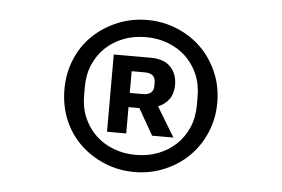

<svg xmlns="http://www.w3.org/2000/svg" viewBox="-36 -757 673 458"><g transform="rotate(5 300.0 -528.0)"><path d="M117 -528Q117 -567 131 -600.5Q145 -634 170 -658Q195 -682 228.5 -696Q262 -710 300 -710Q338 -710 371.5 -696Q405 -682 429.5 -658Q454 -634 468.5 -600.5Q483 -567 483 -528Q483 -489 468.5 -455.5Q454 -422 429.5 -398Q405 -374 371.5 -360Q338 -346 300 -346Q262 -346 228.5 -360Q195 -374 170 -398Q145 -422 131 -455.5Q117 -489 117 -528ZM435 -518V-538Q435 -568 424.5 -592Q414 -616 396 -633Q378 -650 353.5 -659.5Q329 -669 300 -669Q271 -669 246.5 -659.5Q222 -650 204 -633Q186 -616 175.5 -592Q165 -568 165 -538V-518Q165 -488 175.5 -464Q186 -440 204 -423Q222 -406 246.5 -396.5Q271 -387 300 -387Q329 -387 353.5 -396.5Q378 -406 396 -423Q414 -440 424.5 -464Q435 -488 435 -518ZM273 -436H227V-621H315Q347 -621 363 -604.5Q379 -588 379 -561Q379 -541 369.5 -527.5Q360 -514 343 -507L386 -436H335L299 -499H273ZM304 -533Q330 -533 330 -555V-563Q330 -585 304 -585H273V-533Z"/></g></svg>

Font: IBM Plaex Mono Medium
Style: Regular
Weight: 500
Designer: Mike Abbink, Paul van der Laan, Pieter van Rosmalen
Foundry: Bold Monday
Version: Version 2.003